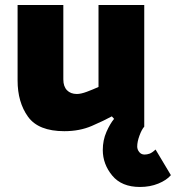

<svg xmlns="http://www.w3.org/2000/svg" viewBox="-20 -504 700 764"><path d="M425 -41Q394 -24 345.5 -3Q297 18 236 18Q133 18 91.5 -39.5Q50 -97 50 -184V-484H232V-188Q232 -160 246.5 -145Q261 -130 286 -130Q302 -130 326 -139Q350 -148 372 -158V-484H554V0Q544 11 535 35.5Q526 60 526 79Q526 91 534 101Q542 111 555 111Q565 111 575 107.5Q585 104 599 91L660 193Q643 213 610 226.5Q577 240 537 240Q464 240 426.5 194.5Q389 149 389 93Q389 54 403.5 21Q418 -12 434 -31Z"/></svg>

Font: Palanquin Dark
Style: Bold
Weight: 700
Designer: Pria Ravichandran
Version: Version 1.000